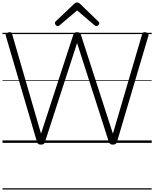

<svg xmlns="http://www.w3.org/2000/svg" viewBox="-20 -1149 1240 1544"><path d="M309 14Q295 14 287.5 8.5Q280 3 277 -9L27 -860Q24 -870 28 -877Q32 -884 45 -888Q58 -892 66 -889.5Q74 -887 78 -873L310 -74L569 -868Q573 -880 579 -885Q585 -890 599 -890Q615 -890 621.5 -885Q628 -880 631 -868L888 -74L1123 -874Q1128 -887 1135.5 -889.5Q1143 -892 1156 -888Q1170 -884 1173 -877Q1176 -870 1173 -860L921 -9Q917 3 910 8.5Q903 14 888 14Q873 14 866.5 8.5Q860 3 855 -9L600 -803L342 -9Q339 3 331.5 8.5Q324 14 309 14ZM444 -939Q437 -939 429.5 -946.5Q422 -954 422 -962Q422 -965 422.5 -968.5Q423 -972 427 -976L575 -1117Q580 -1122 585.5 -1125.5Q591 -1129 600 -1129Q609 -1129 614 -1125.5Q619 -1122 625 -1117L773 -974Q777 -971 777.5 -968Q778 -965 778 -962Q778 -954 771 -946.5Q764 -939 756 -939Q751 -939 747.5 -941Q744 -943 739 -947L600 -1065L461 -947Q457 -943 453 -941Q449 -939 444 -939ZM0 365H1200V375H0ZM0 -20H1200V0H0ZM0 -505H1200V-500H0ZM0 -885H1200V-875H0Z"/></svg>

Font: Playwrite AT Guides
Style: Regular
Weight: 400
Designer: Veronika Burian, José Scaglione
Foundry: TypeTogether
Version: Version 1.003